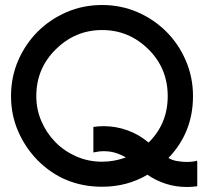

<svg xmlns="http://www.w3.org/2000/svg" viewBox="-20 -740 834 767"><path d="M388 -720Q463 -720 529 -691.5Q595 -663 644.5 -613.5Q694 -564 722.5 -497.5Q751 -431 751 -356Q751 -211 653 -109Q667 -100 688 -96.5Q709 -93 727 -93Q737 -93 746.5 -94Q756 -95 767 -98L768 -92V4Q747 7 727 7Q682 7 642 -6Q602 -19 569 -42Q488 6 388 6Q235 6 130 -100Q81 -150 52.5 -215.5Q24 -281 24 -356Q24 -432 52.5 -498Q81 -564 130.5 -613.5Q180 -663 246 -691.5Q312 -720 388 -720ZM483 -111Q458 -125 437.5 -130.5Q417 -136 394 -136Q383 -136 373 -134.5Q363 -133 353 -131V-233Q374 -236 394 -236Q443 -236 489 -219.5Q535 -203 573 -171H574Q650 -246 650 -356Q650 -466 574 -542Q496 -620 388 -620Q280 -620 202 -542Q125 -466 125 -356Q125 -303 145.5 -255.5Q166 -208 201.5 -172Q237 -136 285 -115Q333 -94 388 -94Q435 -94 483 -111Z"/></svg>

Font: Fundamental  Brigade
Style: Regular
Weight: 400
Designer: Peter Wiegel, original typeface by Arno Drescher 1935
Foundry: Peter Wiegel
Version: Version 0.000 2012 initial release